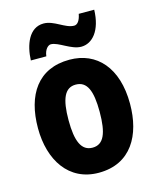

<svg xmlns="http://www.w3.org/2000/svg" viewBox="-115 -844 768 935"><g transform="rotate(-15 268.5 -376.5)"><path d="M88 -604H166C170 -639 189 -655 202 -655C240 -655 292 -605 343 -605C399 -605 447 -658 450 -763H372C366 -731 353 -713 336 -713C291 -713 247 -762 194 -762C120 -762 91 -681 88 -604ZM500 -276C500 -458 407 -559 270 -559C111 -559 36 -444 36 -276C36 -115 116 10 267 10C430 10 500 -118 500 -276ZM190 -275C190 -383 213 -434 268 -434C325 -434 347 -383 347 -276C347 -168 325 -116 269 -116C213 -116 190 -169 190 -275Z"/></g></svg>

Font: Noto Sans Gurmukhi UI Condensed ExtraBold
Style: Regular
Weight: 800
Width: 3
Designer: Jelle Bosma - Monotype Design Team
Foundry: Monotype Imaging Inc.
Version: Version 2.004